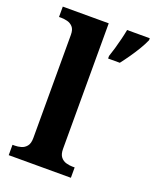

<svg xmlns="http://www.w3.org/2000/svg" viewBox="-142 -842 745 923"><g transform="rotate(20 231.0 -380.0)"><path d="M17 0V-53H29Q44 -53 60.5 -57.5Q77 -62 88.5 -76Q100 -90 100 -118V-646Q100 -673 88 -686Q76 -699 59.5 -703Q43 -707 29 -707H17V-760H252V-118Q252 -90 263.5 -76Q275 -62 292 -57.5Q309 -53 323 -53H335V0ZM307 -613Q314 -633 321.5 -659Q329 -685 335.5 -711.5Q342 -738 346 -760H462V-750Q453 -729 437 -702Q421 -675 402.5 -648.5Q384 -622 367 -600H307Z"/></g></svg>

Font: Noto Serif Kannada
Style: Regular
Weight: 400
Designer: Universal Thirst, Indian Type Foundry and the Monotype Design Team
Foundry: Monotype Imaging Inc.
Version: Version 2.003